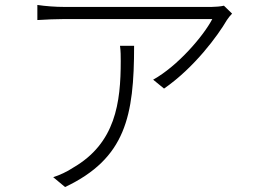

<svg xmlns="http://www.w3.org/2000/svg" viewBox="-20 -730 1040 776"><path d="M465 -545C468 -523 468 -503 468 -483C468 -315 447 -151 275 -52C253 -37 219 -21 195 -14L243 26C488 -90 522 -261 522 -545ZM885 -707C874 -704 849 -702 835 -702H240C205 -702 164 -705 131 -710V-649C166 -651 205 -653 240 -653H838C802 -584 698 -463 599 -408L643 -372C766 -457 861 -587 897 -649C903 -658 911 -668 918 -675Z"/></svg>

Font: Source Han Sans SC Light
Style: Regular
Weight: 300
Designer: Ryoko NISHIZUKA (kana & ideographs); Paul D. Hunt (Latin, Greek & Cyrillic); Wenlong ZHANG (bopomofo); Sandoll Communica
Foundry: Adobe Systems Incorporated
Version: Version 1.004;PS 1.004;hotconv 1.0.82;makeotf.lib2.5.63406